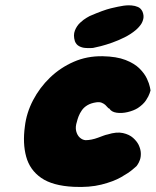

<svg xmlns="http://www.w3.org/2000/svg" viewBox="-20 -712 601 741"><path d="M264 9Q183 5 139 -25.5Q95 -56 81 -107.5Q67 -159 76 -224Q82 -276 107.5 -325Q133 -374 173 -412.5Q213 -451 264.5 -473.5Q316 -496 376 -495Q430 -494 464.5 -480.5Q499 -467 518.5 -447.5Q538 -428 547 -408.5Q556 -389 558.5 -376Q561 -363 561 -363Q561 -363 557.5 -352Q554 -341 543.5 -325Q533 -309 512 -295Q496 -285 473 -279.5Q450 -274 430 -277Q410 -280 402 -293Q399 -293 395.5 -297.5Q392 -302 386.5 -307Q381 -312 372.5 -315.5Q364 -319 351 -317Q331 -314 317.5 -306Q304 -298 296 -286.5Q288 -275 283.5 -263.5Q279 -252 277 -243Q270 -222 274 -206Q278 -190 288 -181Q298 -172 310 -171Q321 -171 333.5 -173.5Q346 -176 358 -180.5Q370 -185 379.5 -188.5Q389 -192 395 -193Q430 -204 454.5 -198.5Q479 -193 493.5 -180Q508 -167 515 -153Q523 -136 523.5 -121Q524 -106 520 -95Q516 -84 511.5 -77.5Q507 -71 507 -71Q507 -71 492 -58Q477 -45 447 -28Q417 -11 371 0.5Q325 12 264 9ZM339 -527Q339 -527 330 -526.5Q321 -526 308.5 -527Q296 -528 285 -534Q274 -540 269 -553Q262 -576 269 -594Q276 -612 289.5 -624.5Q303 -637 314.5 -643.5Q326 -650 326 -650Q379 -673 408 -680Q437 -687 457 -690Q457 -690 466 -691Q475 -692 488 -691Q501 -690 512.5 -685Q524 -680 530 -667Q536 -652 533 -639Q530 -626 523 -616.5Q516 -607 510 -601.5Q504 -596 504 -596Q485 -580 461 -568Q437 -556 413 -547.5Q389 -539 369.5 -534Q350 -529 339 -527Z"/></svg>

Font: Sour Gummy Black
Style: Italic
Weight: 900
Italic angle: -11.3°
Designer: Stefie Justprince
Foundry: Eifetstype
Version: Version 1.000